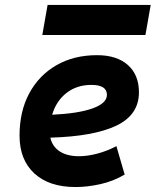

<svg xmlns="http://www.w3.org/2000/svg" viewBox="-20 -752 634 782"><path d="M301.8 -115.7Q336.9 -115.7 377 -126.5Q417 -137.2 454.1 -156.7L487.8 -41Q441.4 -13.7 388.7 -2Q335.9 9.8 287.6 9.8Q180.2 9.8 119.9 -45.7Q59.6 -101.1 59.6 -199.7Q59.6 -298.3 99.1 -371.8Q138.7 -445.3 209.7 -486.3Q280.8 -527.3 375.5 -527.3Q455.6 -527.3 500.7 -487.3Q545.9 -447.3 545.9 -376Q545.9 -284.2 453.9 -240.2Q361.8 -196.3 185.1 -191.4Q192.9 -155.3 223.1 -135.5Q253.4 -115.7 301.8 -115.7ZM192.4 -284.7Q298.3 -289.6 356.9 -310.5Q415.5 -331.5 415.5 -365.7Q415.5 -406.2 352.1 -406.2Q293 -406.2 251 -373.5Q209 -340.8 192.4 -284.7ZM152.3 -609.4 173.8 -731.9H593.8L572.3 -609.4Z"/></svg>

Font: Cascadia Code PL
Style: Bold Italic
Weight: 700
Italic angle: -10°
Monospace: yes
Designer: Aaron Bell
Foundry: Saja Typeworks
Version: Version 2404.023; ttfautohint (v1.8.4)